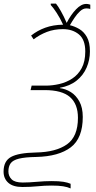

<svg xmlns="http://www.w3.org/2000/svg" viewBox="-61 -863 535 1074"><path d="M334 191Q317 183 292 179Q267 175 227 175Q188 175 149 179Q110 183 64 183Q12 183 -14.5 159.5Q-41 136 -41 97Q-41 38 0.5 15Q42 -8 140 -10Q252 -12 313.5 -55.5Q375 -99 375 -204Q375 -281 330.5 -320Q286 -359 189 -359H110L116 -384H195Q232 -384 271 -393Q310 -402 343 -423.5Q376 -445 396 -482Q416 -519 416 -575Q416 -641 380.5 -670.5Q345 -700 291 -700Q242 -700 201.5 -684.5Q161 -669 127 -643L113 -664Q148 -692 192 -708Q236 -724 292 -725Q275 -762 256 -791Q237 -820 223 -835V-843H252Q263 -830 279.5 -801Q296 -772 312 -735Q335 -780 364 -810.5Q393 -841 421 -841Q429 -841 434.5 -839.5Q440 -838 444 -837V-813Q435 -816 422 -816Q404 -816 387.5 -801Q371 -786 356.5 -764.5Q342 -743 330 -722Q356 -716 382 -701Q408 -686 425 -656Q442 -626 442 -576Q442 -528 423.5 -485Q405 -442 367.5 -412Q330 -382 274 -372V-370Q306 -366 335 -348Q364 -330 383 -295.5Q402 -261 402 -209Q402 -90 335 -39Q268 12 142 15Q79 16 45 24.5Q11 33 -1.5 50.5Q-14 68 -14 96Q-14 122 4 140Q22 158 66 158Q101 158 145 154Q189 150 227 150Q270 150 294 154Q318 158 334 165Z"/></svg>

Font: Noto Sans Disp Thin
Style: Italic
Weight: 100
Italic angle: -12°
Designer: Monotype Design Team
Foundry: Monotype Imaging Inc.
Version: Version 2.000;GOOG;noto-source:20170915:90ef993387c0